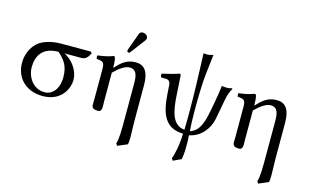

<svg xmlns="http://www.w3.org/2000/svg" viewBox="-105 -982 2464 1520"><g transform="rotate(15 1127.0 -221.5)"><path d="M480 -361C517 -361 533 -383 551 -417L540 -429H299C208 -429 137 -401 102 -366C60 -324 37 -265 37 -204C37 -78 125 10 262 10C421 10 466 -115 466 -172C466 -261 404 -330 344 -361ZM269 -23C166 -23 120 -120 120 -188C120 -283 165 -361 294 -361C351 -311 383 -266 383 -175C383 -81 333 -23 269 -23Z M900 -681C887 -681 876 -675 872 -664L820 -521C819 -518 818 -514 818 -511C818 -504 824 -498 832 -498C836 -498 841 -502 844 -506L936 -628C940 -633 942 -641 942 -646C942 -666 920 -681 900 -681ZM744 -358C744 -398 740.7 -423.7 736 -434C733.9 -438.6 732 -442 724 -442C696 -431 667 -422 598 -413C596 -407 598 -391 600 -385C654 -380 665 -375 665 -317V-72C665 -54 663 -27 665 -17C669 0 683 10 715 10C753 10 744 -34 744 -72V-310.5C791.5 -358 835.5 -387 870 -387C931 -387 937 -334 937 -269V6C937 120 936 186 923 220L934 238L1014 204C1018 188 1019 168 1019 144C1019 105 1016 57 1016 6V-281C1016 -396 975 -439 907 -439C832.5 -439 792 -400.5 746.4 -352.1C744.8 -349.8 744 -353 744 -358Z M1593 -304 1577 -219C1556 -109 1530 -45 1461 -23C1458 -59 1455 -119 1455 -181C1455 -296 1457 -418 1467 -499L1485 -655C1479 -653 1454 -645 1438 -645C1422 -645 1412 -646 1406 -647C1413 -471 1418 -312 1418 -176C1418 -139 1418 -74 1416 -23C1317 -33 1294 -134 1286 -271L1276 -429C1275.4 -439 1273 -442 1262 -442C1236 -431 1188 -419 1127 -405C1124 -395 1125.7 -385 1132 -375H1167C1183 -375 1206 -370 1208 -336L1213 -263C1223 -114 1257 7 1414 10C1410 116 1392 186 1379 220L1390 238L1456 207C1464 167 1465 135 1465 76C1465 61 1464 27 1462 10C1561 -9 1619 -93 1634 -171L1664 -332C1673 -380 1682 -403 1699 -431L1696 -438C1673 -431 1665 -431 1651 -431C1643 -431 1624 -432 1613 -436C1610 -409 1600 -339 1593 -304Z M1900 -358C1900 -398 1896.7 -423.7 1892 -434C1889.9 -438.6 1888 -442 1880 -442C1852 -431 1823 -422 1754 -413C1752 -407 1754 -391 1756 -385C1810 -380 1821 -375 1821 -317V-72C1821 -54 1819 -27 1821 -17C1825 0 1839 10 1871 10C1909 10 1900 -34 1900 -72V-310.5C1947.5 -358 1991.5 -387 2026 -387C2087 -387 2093 -334 2093 -269V6C2093 120 2092 186 2079 220L2090 238L2170 204C2174 188 2175 168 2175 144C2175 105 2172 57 2172 6V-281C2172 -396 2131 -439 2063 -439C1988.5 -439 1948 -400.5 1902.4 -352.1C1900.8 -349.8 1900 -353 1900 -358Z"/></g></svg>

Font: Libertinus Math
Style: Regular
Weight: 400
Designer: Philipp H. Poll
Foundry: Khaled Hosny
Version: Version 6.2